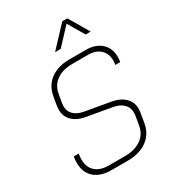

<svg xmlns="http://www.w3.org/2000/svg" viewBox="-221 -1050 1056 1175"><g transform="rotate(-30 306.5 -462.0)"><path d="M52 -137Q52 -160 56 -180H91Q87 -154 87 -142Q87 -86 120 -55.5Q153 -25 214 -25H327Q397 -25 441.5 -55.5Q486 -86 496 -140L508 -211Q509 -217 509 -229Q509 -265 484.5 -289.5Q460 -314 414 -322L242 -352Q183 -362 151 -394Q119 -426 119 -474Q119 -481 121 -499L132 -562Q144 -631 196.5 -669.5Q249 -708 332 -708H445Q514 -708 554 -671.5Q594 -635 594 -574Q594 -556 591 -538H556Q559 -555 559 -568Q559 -617 528 -646Q497 -675 444 -675H331Q264 -675 221 -645Q178 -615 168 -562L157 -499Q155 -483 155 -477Q155 -441 179 -417.5Q203 -394 248 -386L420 -356Q480 -346 513 -314Q546 -282 546 -235Q546 -227 544 -211L532 -140Q520 -70 466 -31Q412 8 327 8H214Q138 8 95 -30Q52 -68 52 -137ZM409 -932H444L528 -790H492L424 -906L316 -790H276Z"/></g></svg>

Font: Bai Jamjuree ExtraLight
Style: Italic
Weight: 275
Italic angle: -10°
Version: Version 1.000; ttfautohint (v1.6)